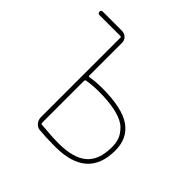

<svg xmlns="http://www.w3.org/2000/svg" viewBox="-141 -648 782 782"><g transform="rotate(45 250.0 -257.0)"><path d="M171.9 -265.6V-24.4Q171.9 -19.5 176.8 -18.6Q241.2 -12.7 278.3 -12.7Q363.3 -12.7 403.3 -46.9Q443.4 -81.1 443.4 -155.3Q443.4 -180.7 436.5 -199.2Q429.7 -217.8 410.6 -237.3Q391.6 -256.8 349.6 -267.6Q307.6 -278.3 245.1 -278.3Q208 -278.3 175.8 -272.5Q171.9 -270.5 171.9 -265.6ZM27.3 -500Q17.6 -500 17.1 -509.8Q16.6 -519.5 27.3 -519.5H136.7Q151.4 -519.5 161.6 -509.8Q171.9 -500 171.9 -485.4V-295.9Q171.9 -292 175.8 -292Q208 -297.9 245.1 -297.9Q359.4 -297.9 411.1 -262.2Q462.9 -226.6 462.9 -155.3Q462.9 6.8 278.3 6.8Q227.5 6.8 186.5 2.9Q171.9 2 162.1 -10.3Q152.3 -22.5 152.3 -37.1V-495.1Q152.3 -500 147.5 -500Z"/></g></svg>

Font: Rounded Mgen+ 1mn thin
Style: Regular
Weight: 100
Designer: [Source Han Sans]
Ryoko NISHIZUKA  (kana & ideographs); Paul D. Hunt (Latin, Greek & Cyrillic); Wenlong ZHANG  (bopomofo
Version: Version 1.059.20150602